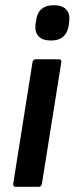

<svg xmlns="http://www.w3.org/2000/svg" viewBox="-20 -720 287 740"><path d="M41.1 0Q29 0 31 -11.8L105.3 -480.5Q107.7 -491.7 117.8 -491.7H205.8Q218 -491.7 216.3 -480.5L141.6 -11.8Q139.3 0 129.8 0ZM176.2 -563.8Q144.1 -563.8 128.9 -579.8Q113.6 -595.9 116.6 -625.2L119 -639.2Q122.1 -668.8 139.2 -684.4Q156.3 -699.9 187.4 -699.9Q219.5 -699.9 234.8 -683.9Q250.1 -667.9 247 -639.2L245.3 -625.2Q241.5 -595.6 224.8 -579.7Q208 -563.8 176.2 -563.8Z"/></svg>

Font: Sofia Sans Semi Condensed
Style: Italic
Weight: 400
Italic angle: -9°
Designer: Botio Nikoltchev, Ani Petrova
Foundry: lettersoup
Version: Version 4.101